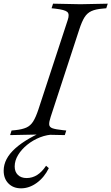

<svg xmlns="http://www.w3.org/2000/svg" viewBox="-85 -733 607 1046"><path d="M-30 3 -22 -22 -1 -24Q36 -28 58.5 -38Q81 -48 95.5 -71Q110 -94 124 -136L284 -624Q295 -656 281.5 -668Q268 -680 215 -686L196 -688L204 -713L353 -710L502 -713L494 -688L473 -686Q436 -683 413 -672.5Q390 -662 375.5 -639Q361 -616 347 -573L191 -96Q182 -69 183 -54.5Q184 -40 201.5 -34Q219 -28 257 -24L276 -22L268 3L119 0ZM30 293Q-13 293 -39 266.5Q-65 240 -65 197Q-65 132 -2 75.5Q61 19 176 -27L211 0Q172 0 133.5 15Q95 30 63.5 55.5Q32 81 13.5 111.5Q-5 142 -5 174Q-5 203 12.5 220Q30 237 60 237Q122 237 166 170L181 183Q156 234 115 263.5Q74 293 30 293Z"/></svg>

Font: Baskervville
Style: Italic
Weight: 400
Italic angle: -18°
Designer: ANRT
Foundry: ANRT
Version: Version 1.100